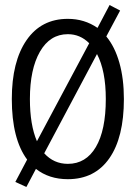

<svg xmlns="http://www.w3.org/2000/svg" viewBox="-20 -702 540 764"><path d="M473 -308Q473 -155 415 -72Q357 11 250 11Q175 11 123 -30L85 42L41 22L88 -67Q27 -149 27 -308Q27 -457 85.5 -542Q144 -627 250 -627Q316 -627 368 -591L416 -682L458 -660L403 -557Q437 -516 455 -452.5Q473 -389 473 -308ZM127 -140 335 -530Q299 -566 250 -566Q179 -566 139 -496.5Q99 -427 99 -308Q99 -205 127 -140ZM401 -308Q401 -420 366 -487L156 -92Q194 -50 250 -50Q322 -50 361.5 -117Q401 -184 401 -308Z"/></svg>

Font: Vazir Code FD
Style: Code-FD
Weight: 400
Foundry: DejaVu fonts team - Redesigned by Saber Rastikerdar
Version: Version 1.1.2